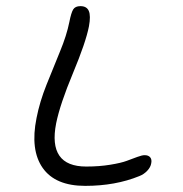

<svg xmlns="http://www.w3.org/2000/svg" viewBox="-20 -646 596 626"><path d="M257.8 -40Q160.2 -40 119.1 -98.6Q78.1 -157.2 99.1 -261.2Q109.4 -314 131.6 -369.6Q153.8 -425.3 175.5 -477.8Q197.3 -530.3 206.1 -574.2Q211.9 -604 218.5 -615Q225.1 -626 242.2 -626Q262.7 -626 269.5 -610.4Q276.4 -594.7 270 -560.1Q259.8 -507.8 217.8 -407.2Q175.8 -306.6 163.1 -244.1Q135.3 -103 261.2 -103Q303.7 -103 339.4 -108.9Q375 -114.7 393.3 -121.6Q411.6 -128.4 427.5 -134.3Q443.4 -140.1 451.2 -140.1Q463.9 -140.1 469.7 -133.1Q475.6 -126 473.1 -113.8Q471.2 -101.1 460.2 -89.4Q449.2 -77.6 434.1 -71.8Q356 -40 257.8 -40Z"/></svg>

Font: Shantell Sans Irregular
Style: Italic
Weight: 300
Italic angle: -11.31°
Designer: Stephen Nixon, Anya Danilova, Shantell Martin
Foundry: Arrow Type
Version: Version 1.006;[9816181b4]